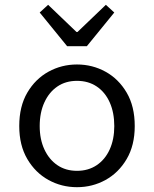

<svg xmlns="http://www.w3.org/2000/svg" viewBox="-20 -766 640 798"><path d="M300 12Q236 12 181.5 -18Q127 -48 93.5 -105Q60 -162 60 -242Q60 -324 93.5 -381Q127 -438 181.5 -468Q236 -498 300 -498Q364 -498 418.5 -468Q473 -438 506.5 -381Q540 -324 540 -242Q540 -162 506.5 -105Q473 -48 418.5 -18Q364 12 300 12ZM300 -56Q347 -56 382 -79.5Q417 -103 436 -145Q455 -187 455 -242Q455 -298 436 -340.5Q417 -383 382 -406.5Q347 -430 300 -430Q253 -430 218.5 -406.5Q184 -383 164.5 -340.5Q145 -298 145 -242Q145 -187 164.5 -145Q184 -103 218.5 -79.5Q253 -56 300 -56ZM259 -574 145 -714 180 -746 298 -633H302L420 -746L455 -714L341 -574Z"/></svg>

Font: Source Code Pro
Style: Regular
Weight: 400
Monospace: yes
Designer: Paul D. Hunt, Teo Tuominen
Foundry: Adobe Systems Incorporated
Version: Version 1.018;hotconv 1.0.116;makeotfexe 2.5.65601